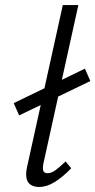

<svg xmlns="http://www.w3.org/2000/svg" viewBox="-20 -731 376 756"><path d="M134.6 5.2Q115.1 5.2 101.9 -2.8Q88.6 -10.7 84.6 -28.2Q80.6 -45.6 86.3 -72.5L227.3 -711H288.5L151.3 -89Q147.3 -70.1 150.2 -59.5Q153.2 -49 167.6 -49Q182.5 -49 199.2 -61.4Q216 -73.8 238.3 -95.3L260.5 -68.5Q226.9 -33.7 195.4 -14.3Q163.9 5.2 134.6 5.2ZM55.4 -276.6 34 -324.9 314.4 -460.7 335.7 -411.9Z"/></svg>

Font: Ysabeau
Style: Bold Italic
Weight: 700
Italic angle: -12°
Designer: Christian Thalmann (Catharsis Fonts)
Version: Version 2.002